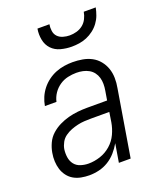

<svg xmlns="http://www.w3.org/2000/svg" viewBox="-140 -838 780 935"><g transform="rotate(-20 250.0 -371.0)"><path d="M161 8Q140 8 119 4Q98 0 80.5 -10Q63 -20 50.5 -36.5Q38 -53 32 -72.5Q26 -92 25 -113.5Q24 -135 28 -157Q32 -181 43 -205Q54 -229 73.5 -246.5Q93 -264 116.5 -275.5Q140 -287 164.5 -293.5Q189 -300 213.5 -302.5Q238 -305 262 -305H366L374 -353Q377 -370 377 -387Q377 -404 372.5 -419.5Q368 -435 358.5 -447.5Q349 -460 335 -468Q321 -476 304.5 -479.5Q288 -483 271 -483Q249 -483 226.5 -478Q204 -473 184 -459.5Q164 -446 150.5 -426Q137 -406 132 -383H72Q76 -406 85 -427Q94 -448 108.5 -466.5Q123 -485 142.5 -499.5Q162 -514 183.5 -522.5Q205 -531 227 -534.5Q249 -538 271 -538Q297 -538 322.5 -533.5Q348 -529 369.5 -517.5Q391 -506 406.5 -487Q422 -468 430 -445Q438 -422 438.5 -396Q439 -370 434 -344L377 0H316L332 -96Q319 -73 301 -52.5Q283 -32 260 -18Q237 -4 211.5 2Q186 8 161 8ZM177 -47Q207 -47 237.5 -57Q268 -67 292.5 -88.5Q317 -110 330.5 -139Q344 -168 349 -198L357 -249H262Q245 -249 227.5 -248Q210 -247 192.5 -243Q175 -239 158 -232.5Q141 -226 125.5 -215Q110 -204 101 -187.5Q92 -171 89 -154Q86 -133 89 -112Q92 -91 104 -75.5Q116 -60 136 -53.5Q156 -47 177 -47ZM295 -610Q266 -610 238 -617.5Q210 -625 191.5 -644.5Q173 -664 167.5 -692.5Q162 -721 167 -750H229Q226 -733 228.5 -715.5Q231 -698 242 -686.5Q253 -675 270 -670Q287 -665 304 -665Q322 -665 340 -670Q358 -675 372.5 -686.5Q387 -698 395.5 -715Q404 -732 407 -750H469Q465 -730 458 -711Q451 -692 438.5 -675Q426 -658 409 -645Q392 -632 373 -624Q354 -616 334 -613Q314 -610 295 -610Z"/></g></svg>

Font: Iosevka Curly Light Oblique
Style: Regular
Weight: 300
Italic angle: -9°
Monospace: yes
Designer: Belleve Invis
Foundry: Belleve Invis
Version: Version 11.1.0; ttfautohint (v1.8.3)